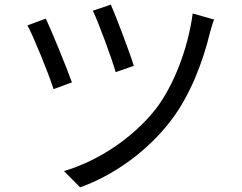

<svg xmlns="http://www.w3.org/2000/svg" viewBox="-20 -772 1040 825"><path d="M456 -752 379 -726C404 -674 461 -519 477 -462L555 -489C538 -545 478 -704 456 -752ZM900 -688 808 -714C788 -564 727 -404 648 -302C547 -175 398 -79 255 -37L324 33C465 -17 613 -120 716 -256C798 -364 852 -507 882 -631C886 -647 893 -671 900 -688ZM177 -692 98 -663C122 -620 191 -451 210 -389L289 -418C266 -483 203 -636 177 -692Z"/></svg>

Font: GenYoGothic2 TW R
Style: Regular
Weight: 400
Version: Version 2.100;PS 2.1;hotconv 16.6.51;makeotf.lib2.5.65220 DE